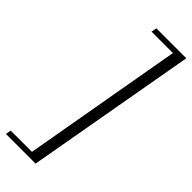

<svg xmlns="http://www.w3.org/2000/svg" viewBox="-342 -777 933 933"><g transform="rotate(45 125.0 -310.0)"><path d="M94 -722 99 -750H305L149 130H-55L-50 102H96L241 -722Z"/></g></svg>

Font: Roboto Serif 120pt Expanded Light
Style: Italic
Weight: 300
Width: 7
Italic angle: -10°
Designer: Greg Gazdowicz
Foundry: Commercial Type
Version: Version 1.008